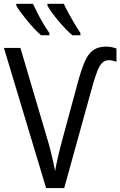

<svg xmlns="http://www.w3.org/2000/svg" viewBox="-20 -958 613 978"><path d="M534.7 -651.4Q514.2 -651.4 500.5 -637.9Q486.8 -624.5 476.3 -597.4Q465.8 -570.3 453.6 -529.3L307.1 0H214.8L0 -713.9H84L221.7 -247.6Q231 -217.3 237.8 -189.9Q244.6 -162.6 250.2 -137.5Q255.9 -112.3 260.7 -86.9Q263.7 -104.5 267.6 -123.3Q271.5 -142.1 276.1 -161.6Q280.8 -181.2 285.6 -201.2Q290.5 -221.2 295.9 -240.7L377 -540.5Q395.5 -607.9 413.1 -647Q430.7 -686 455.6 -703.1Q480.5 -720.2 520.5 -720.7Q535.6 -720.7 549.3 -717.8Q563 -714.8 573.2 -710.9V-643.6Q563.5 -647 554 -649.2Q544.4 -651.4 534.7 -651.4ZM305.2 -938.5Q314.5 -918 329.3 -890.4Q344.2 -862.8 360.4 -835.9Q376.5 -809.1 389.6 -790V-778.3H348.6Q333 -791.5 314.2 -811Q295.4 -830.6 277.1 -852.3Q258.8 -874 244.1 -894.3Q229.5 -914.6 221.7 -929.2V-938.5ZM147.9 -938.5Q159.2 -914.1 173.1 -887.2Q187 -860.4 202.1 -835.2Q217.3 -810.1 231.4 -790V-778.3H189Q173.3 -792 155 -811.3Q136.7 -830.6 118.9 -852.3Q101.1 -874 86.2 -894.3Q71.3 -914.6 63 -929.2V-938.5Z"/></svg>

Font: Open Sans SemiCondensed
Style: Regular
Weight: 400
Width: 4
Designer: Monotype Design Team
Foundry: Monotype Imaging Inc.
Version: Version 3.000